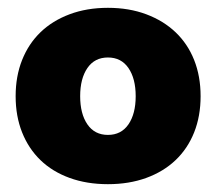

<svg xmlns="http://www.w3.org/2000/svg" viewBox="-20 -547 553 491"><path d="M20 -301Q20 -352 36.5 -393.5Q53 -435 83.5 -464.5Q114 -494 158 -510.5Q202 -527 256 -527Q310 -527 354 -510.5Q398 -494 429 -464.5Q460 -435 476.5 -393.5Q493 -352 493 -301Q493 -250 476.5 -208.5Q460 -167 429 -137.5Q398 -108 354 -92Q310 -76 256 -76Q202 -76 158 -92Q114 -108 83.5 -137.5Q53 -167 36.5 -208.5Q20 -250 20 -301ZM185 -301Q185 -256 203.5 -229Q222 -202 256 -202Q290 -202 308.5 -229Q327 -256 327 -301Q327 -346 308.5 -373Q290 -400 256 -400Q222 -400 203.5 -373Q185 -346 185 -301Z"/></svg>

Font: Baloo
Style: Regular
Weight: 400
Designer: Sarang Kulkarni and Ek Type
Foundry: Ek Type
Version: Version 1.443;PS 1.000;hotconv 16.6.51;makeotf.lib2.5.65220;